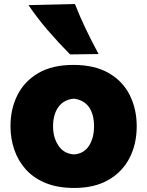

<svg xmlns="http://www.w3.org/2000/svg" viewBox="-20 -911 725 947"><path d="M346.2 16.1Q264.2 16.1 204.6 -8.5Q145 -33.2 106.9 -75.9Q68.8 -118.7 50.3 -173.3Q31.7 -228 31.7 -288.1Q31.7 -374 66.2 -442.4Q100.6 -510.7 169.4 -550.8Q238.3 -590.8 341.3 -590.8Q447.3 -590.8 516.6 -550.5Q585.9 -510.3 620.1 -441.7Q654.3 -373 654.3 -288.1Q654.3 -200.7 618.9 -131.8Q583.5 -63 514.6 -23.4Q445.8 16.1 346.2 16.1ZM344.7 -149.4Q393.6 -152.8 418.7 -191.7Q443.8 -230.5 443.8 -288.1Q443.8 -347.7 418.7 -382.8Q393.6 -418 344.7 -424.3Q294.4 -419.9 268.1 -383.1Q241.7 -346.2 241.7 -288.1Q241.7 -232.4 268.3 -192.6Q294.9 -152.8 344.7 -149.4ZM325.7 -642.6Q268.1 -700.7 215.6 -761.7Q163.1 -822.8 120.6 -885.7L349.6 -891.1Q374 -829.1 403.3 -767.8Q432.6 -706.5 466.3 -644.5Z"/></svg>

Font: Pinar DS4-ExtraBold
Style: Regular
Weight: 800
Designer: Amin Abedi
Version: Version 2.000